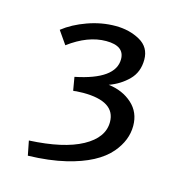

<svg xmlns="http://www.w3.org/2000/svg" viewBox="-82 -1003 621 655"><g transform="rotate(15 228.5 -675.5)"><path d="M200 -679 175 -678Q172 -677 165 -677L157 -724Q295 -752 295 -823Q295 -870 230.5 -870Q166 -870 99 -820L67 -866Q101 -893 150 -910.5Q199 -928 248 -928Q297 -928 334.5 -907Q372 -886 372 -842Q372 -798 344 -770Q316 -742 277 -728Q327 -722 360.5 -692Q394 -662 394 -614Q394 -563 356 -518Q310 -464 206 -439Q148 -425 73 -423L63 -474Q184 -480 249 -515.5Q314 -551 314 -606Q314 -679 200 -679Z"/></g></svg>

Font: Rosario
Style: Regular
Weight: 400
Designer: Hector Gatti
Foundry: Omnibus-Type
Version: Version 1.002